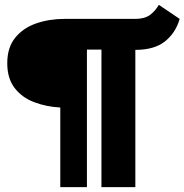

<svg xmlns="http://www.w3.org/2000/svg" viewBox="-20 -695 762 793"><path d="M229 78V-251Q171 -254 121 -273Q71 -292 40.5 -331.5Q10 -371 10 -434Q10 -499 43 -539.5Q76 -580 130 -598.5Q184 -617 247 -617H539Q577 -617 599 -633Q621 -649 636 -675L722 -617Q706 -560 662 -524.5Q618 -489 539 -489V78H399V-490H339V78Z"/></svg>

Font: Braah One
Style: Regular
Weight: 400
Designer: Ashish Kumar
Foundry: Ashish Kumar
Version: Version 1.001; ttfautohint (v1.8.4.7-5d5b);gftools[0.9.29]